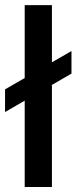

<svg xmlns="http://www.w3.org/2000/svg" viewBox="-30 -748 306 768"><path d="M177.7 -727.5V0H68.8V-727.5ZM-9.8 -299.8V-390.6L255.9 -543.9V-453.6Z"/></svg>

Font: V-Inter
Style: Medium-500
Weight: 500
Designer: Rasmus Andersson
Foundry: rsms
Version: Version 4.000;git-4146feb